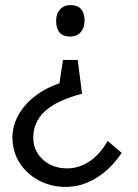

<svg xmlns="http://www.w3.org/2000/svg" viewBox="-20 -564 544 756"><path d="M286 -328 303 -195Q204 -169 157.5 -126.5Q111 -84 111 -23Q111 30 149 64.5Q187 99 245 99Q290 99 331.5 72Q373 45 404 -9L459 38Q417 101 359.5 136.5Q302 172 239 172Q180 172 132 146Q84 120 56.5 76Q29 32 29 -23Q29 -70 53 -112Q77 -154 118.5 -186Q160 -218 214 -236L228 -328ZM313 -482Q313 -455 298 -437.5Q283 -420 257 -420Q201 -420 201 -482Q201 -510 216.5 -527Q232 -544 257 -544Q313 -544 313 -482Z"/></svg>

Font: Lexend Deca Light
Style: Regular
Weight: 300
Designer: Bonnie Shaver-Troup, Thomas Jockin
Foundry: Lexend
Version: Version 1.008; ttfautohint (v1.8.4.7-5d5b)